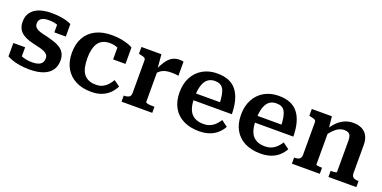

<svg xmlns="http://www.w3.org/2000/svg" viewBox="-16 -1158 3536 1778"><g transform="rotate(20 1752.0 -269.0)"><path d="M370 -136Q370 -158 359 -171.5Q348 -185 329 -194Q310 -203 286.5 -209Q263 -215 236 -221Q203 -228 170.5 -238.5Q138 -249 111 -266.5Q84 -284 68 -312.5Q52 -341 52 -385Q52 -439 79.5 -476Q107 -513 157.5 -531.5Q208 -550 277 -550Q332 -550 372.5 -543.5Q413 -537 439 -528Q465 -519 475 -513V-390H362V-489Q375 -490 383 -486.5Q391 -483 394.5 -476.5Q398 -470 398.5 -462Q399 -454 397 -445Q385 -456 367 -463.5Q349 -471 327 -475Q305 -479 277 -479Q227 -479 203.5 -462Q180 -445 180 -413Q180 -392 190.5 -378.5Q201 -365 220 -356.5Q239 -348 264 -341.5Q289 -335 317 -329Q350 -321 383.5 -310Q417 -299 444.5 -281.5Q472 -264 488.5 -235.5Q505 -207 505 -165Q505 -109 478 -69.5Q451 -30 396.5 -9Q342 12 261 12Q207 12 163.5 4.5Q120 -3 89 -14Q58 -25 39 -36V-168H155V-37Q138 -44 128 -53Q118 -62 114.5 -71Q111 -80 112.5 -87.5Q114 -95 120 -98Q134 -87 155 -78.5Q176 -70 203 -64.5Q230 -59 262 -59Q298 -59 322 -67.5Q346 -76 358 -93Q370 -110 370 -136Z M888 -66Q926 -66 954 -80Q982 -94 1002.5 -117Q1023 -140 1038 -166L1097 -124Q1077 -83 1045 -52.5Q1013 -22 969.5 -5.5Q926 11 869 11Q781 11 716 -22Q651 -55 615 -118Q579 -181 579 -269Q579 -358 614.5 -420.5Q650 -483 716 -516Q782 -549 874 -549Q929 -549 971 -540.5Q1013 -532 1041 -521.5Q1069 -511 1081 -502V-341H959V-482Q972 -482 980 -476Q988 -470 992.5 -462Q997 -454 998 -445.5Q999 -437 997 -431Q979 -450 949 -461.5Q919 -473 880 -473Q828 -473 795 -450Q762 -427 746.5 -381.5Q731 -336 731 -269Q731 -218 740 -179.5Q749 -141 768.5 -116Q788 -91 817.5 -78.5Q847 -66 888 -66Z M1579 -544V-405Q1572 -407 1559.5 -408.5Q1547 -410 1533.5 -410.5Q1520 -411 1507 -411Q1483 -411 1463 -407.5Q1443 -404 1425.5 -396Q1408 -388 1393 -374.5Q1378 -361 1363 -342L1361 -382Q1385 -436 1409.5 -473Q1434 -510 1465.5 -529.5Q1497 -549 1540 -549Q1553 -549 1564 -547.5Q1575 -546 1579 -544ZM1166 0V-60H1169Q1199 -60 1217 -70.5Q1235 -81 1235 -112V-433Q1235 -445 1228.5 -451.5Q1222 -458 1208.5 -462Q1195 -466 1175 -470L1166 -472V-539H1363L1376 -390L1382 -394V-77Q1382 -70 1394 -66Q1406 -62 1422.5 -61Q1439 -60 1454 -60H1469V0Z M1787 -265Q1787 -211 1797.5 -172.5Q1808 -134 1829 -110.5Q1850 -87 1879.5 -76Q1909 -65 1946 -65Q1986 -65 2014.5 -78Q2043 -91 2064 -112.5Q2085 -134 2101 -159L2162 -114Q2141 -76 2109 -47.5Q2077 -19 2032.5 -3.5Q1988 12 1931 12Q1844 12 1778.5 -20Q1713 -52 1677 -114.5Q1641 -177 1641 -266Q1641 -351 1675 -415Q1709 -479 1770.5 -514Q1832 -549 1913 -549Q1977 -549 2024 -530Q2071 -511 2102 -472Q2133 -433 2149 -375Q2165 -317 2166 -240H1752V-307H2050L2026 -281Q2025 -337 2018 -375Q2011 -413 1998 -435Q1985 -457 1964.5 -466.5Q1944 -476 1914 -476Q1885 -476 1861.5 -464.5Q1838 -453 1821.5 -428Q1805 -403 1796 -363Q1787 -323 1787 -265Z M2393 -265Q2393 -211 2403.5 -172.5Q2414 -134 2435 -110.5Q2456 -87 2485.5 -76Q2515 -65 2552 -65Q2592 -65 2620.5 -78Q2649 -91 2670 -112.5Q2691 -134 2707 -159L2768 -114Q2747 -76 2715 -47.5Q2683 -19 2638.5 -3.5Q2594 12 2537 12Q2450 12 2384.5 -20Q2319 -52 2283 -114.5Q2247 -177 2247 -266Q2247 -351 2281 -415Q2315 -479 2376.5 -514Q2438 -549 2519 -549Q2583 -549 2630 -530Q2677 -511 2708 -472Q2739 -433 2755 -375Q2771 -317 2772 -240H2358V-307H2656L2632 -281Q2631 -337 2624 -375Q2617 -413 2604 -435Q2591 -457 2570.5 -466.5Q2550 -476 2520 -476Q2491 -476 2467.5 -464.5Q2444 -453 2427.5 -428Q2411 -403 2402 -363Q2393 -323 2393 -265Z M2845 0V-60H2848Q2868 -60 2883 -64.5Q2898 -69 2906 -80.5Q2914 -92 2914 -112V-433Q2914 -445 2907.5 -451.5Q2901 -458 2887.5 -462Q2874 -466 2854 -470L2845 -472V-539H3043L3055 -420L3061 -416V-69Q3061 -66 3070.5 -64Q3080 -62 3093 -61Q3106 -60 3116 -60H3120V0ZM3480 0H3205V-60H3208Q3219 -60 3232.5 -61Q3246 -62 3255 -64Q3264 -66 3264 -69V-382Q3264 -408 3257.5 -425Q3251 -442 3236 -450.5Q3221 -459 3196 -459Q3169 -459 3142.5 -446Q3116 -433 3090.5 -406.5Q3065 -380 3039 -340L3040 -410Q3065 -453 3097 -484.5Q3129 -516 3168 -533Q3207 -550 3252 -550Q3302 -550 3337.5 -532Q3373 -514 3392 -478.5Q3411 -443 3411 -390V-112Q3411 -92 3419 -80.5Q3427 -69 3442 -64.5Q3457 -60 3477 -60H3480Z"/></g></svg>

Font: Roboto Serif 20pt SemiBold
Style: Regular
Weight: 600
Version: Version 1.008